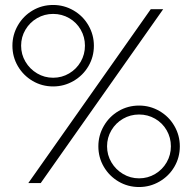

<svg xmlns="http://www.w3.org/2000/svg" viewBox="-20 -737 774 773"><path d="M587 -700H637L144 0H94ZM30 -553Q30 -597 52 -635Q74 -673 111.5 -695Q149 -717 194 -717Q238 -717 276 -695Q314 -673 336 -635Q358 -597 358 -553Q358 -508 336 -470.5Q314 -433 276 -411Q238 -389 194 -389Q149 -389 111.5 -411Q74 -433 52 -470.5Q30 -508 30 -553ZM322 -553Q322 -588 305 -617.5Q288 -647 258.5 -664Q229 -681 194 -681Q159 -681 129.5 -664Q100 -647 82.5 -617.5Q65 -588 65 -553Q65 -518 82.5 -488.5Q100 -459 129.5 -441.5Q159 -424 194 -424Q229 -424 258.5 -441.5Q288 -459 305 -488.5Q322 -518 322 -553ZM376 -148Q376 -192 398 -230Q420 -268 457.5 -290Q495 -312 540 -312Q584 -312 622 -290Q660 -268 682 -230Q704 -192 704 -148Q704 -103 682 -65.5Q660 -28 622 -6Q584 16 540 16Q495 16 457.5 -6Q420 -28 398 -65.5Q376 -103 376 -148ZM668 -148Q668 -183 651 -212.5Q634 -242 604.5 -259Q575 -276 540 -276Q505 -276 475.5 -259Q446 -242 428.5 -212.5Q411 -183 411 -148Q411 -113 428.5 -83.5Q446 -54 475.5 -36.5Q505 -19 540 -19Q575 -19 604.5 -36.5Q634 -54 651 -83.5Q668 -113 668 -148Z"/></svg>

Font: RL Madena Variable
Style: Regular
Weight: 400
Designer: I Kadek Wantara Putra
Foundry: Roughlines ID
Version: Version 1.000;Glyphs 3.1.2 (3151)